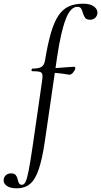

<svg xmlns="http://www.w3.org/2000/svg" viewBox="-130 -746 549 1041"><path d="M-38 275Q-77 275 -95 260.5Q-113 246 -110 227Q-108 212 -97 203Q-86 194 -70 194Q-52 194 -44.5 203.5Q-37 213 -34.5 225Q-32 237 -27.5 246.5Q-23 256 -11 256Q0 256 8 241Q16 226 25 181Q34 136 47 47L98 -306Q102 -331 99.5 -342.5Q97 -354 84 -357Q71 -360 44 -360Q40 -360 41 -367Q42 -374 45 -374Q80 -374 95 -383.5Q110 -393 114 -418Q129 -509 146.5 -568.5Q164 -628 187.5 -662.5Q211 -697 243.5 -711.5Q276 -726 321 -726Q360 -726 380.5 -710Q401 -694 398 -672Q395 -656 384 -647.5Q373 -639 359 -639Q339 -639 331.5 -649.5Q324 -660 320 -674Q316 -688 310.5 -698.5Q305 -709 289 -709Q252 -709 226 -641Q200 -573 180 -439L113 21Q99 116 80 172Q61 228 32.5 251.5Q4 275 -38 275ZM245 -341Q237 -342 219 -345Q201 -348 178 -350Q155 -352 133 -352L135 -376Q157 -376 186 -378Q215 -380 239.5 -382Q264 -384 271 -384Q276 -384 277.5 -381Q279 -378 278 -374Q277 -366 266.5 -353Q256 -340 245 -341Z"/></svg>

Font: Cormorant Light Medium
Style: Italic
Weight: 500
Italic angle: -10°
Version: Version 4.000